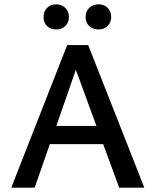

<svg xmlns="http://www.w3.org/2000/svg" viewBox="-20 -866 718 886"><path d="M181 -787Q181 -813 197 -829.5Q213 -846 239 -846Q265 -846 281.5 -829.5Q298 -813 298 -787Q298 -762 281.5 -746Q265 -730 239 -730Q213 -730 197 -746Q181 -762 181 -787ZM375 -787Q375 -813 391.5 -829.5Q408 -846 435 -846Q461 -846 477 -829.5Q493 -813 493 -787Q493 -762 476.5 -746Q460 -730 435 -730Q408 -730 391.5 -746Q375 -762 375 -787ZM456 -201H210L140 0H32L290 -658H387L646 0H530ZM425 -285 330 -544 240 -285Z"/></svg>

Font: Ysabeau Infant Semibold
Style: Regular
Weight: 600
Designer: Christian Thalmann (Catharsis Fonts)
Version: Version 0.003